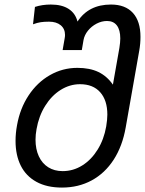

<svg xmlns="http://www.w3.org/2000/svg" viewBox="-20 -810 640 846"><path d="M48.5 -189Q48.5 -223.5 55 -258Q68 -332 106 -389.5Q144 -447 200 -479Q256 -511 321 -511Q375.5 -511 413.5 -492.8Q451.5 -474.5 477.5 -437L506 -598.5Q510 -623.5 510 -640.5Q510 -678 495 -697.8Q480 -717.5 451.5 -717.5Q428 -717.5 405.5 -705.8Q383 -694 367.5 -674.8Q352 -655.5 348 -633.5L340.5 -589.5H256L265 -641.5Q266.5 -649 266.5 -656Q266.5 -683 247.5 -698.8Q228.5 -714.5 196 -714.5Q174.5 -714.5 159.5 -712.2Q144.5 -710 125.5 -703L134 -779.5Q166 -790 204 -790Q253 -790 282.8 -770.5Q312.5 -751 321.5 -715Q370.5 -790 469 -790Q532 -790 565.5 -753.2Q599 -716.5 599 -647.5Q599 -617 593.5 -586.5L534 -249Q519.5 -166 480.8 -106.2Q442 -46.5 383.8 -15Q325.5 16.5 253 16.5Q186.5 16.5 140.5 -8.8Q94.5 -34 71.5 -80.2Q48.5 -126.5 48.5 -189ZM448 -253Q453 -284 453 -305Q453 -368 421.5 -403.5Q390 -439 332.5 -439Q287.5 -439 247.2 -413.8Q207 -388.5 179 -343.5Q151 -298.5 141 -241Q136.5 -216.5 136.5 -194.5Q136.5 -153 151 -121.5Q165.5 -90 192.5 -73Q219.5 -56 256 -56Q302.5 -56 342.5 -81Q382.5 -106 410.2 -150.8Q438 -195.5 448 -253Z"/></svg>

Font: JuliaMono Italic
Style: Regular
Weight: 400
Italic angle: -9°
Monospace: yes
Designer: cormullion
Foundry: corm
Version: Version 0.049; ttfautohint (v1.8.4)